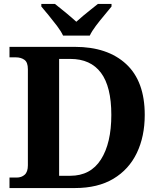

<svg xmlns="http://www.w3.org/2000/svg" viewBox="-20 -951 807 971"><path d="M28 0V-53H64Q89 -53 105 -67.5Q121 -82 121 -115V-601Q121 -636 103.5 -648.5Q86 -661 60 -661H28V-714H359Q524 -714 618 -627Q712 -540 712 -370Q712 -261 672 -177.5Q632 -94 553.5 -47Q475 0 359 0ZM335 -62Q438 -62 490.5 -144.5Q543 -227 543 -370Q543 -513 490.5 -583Q438 -653 336 -653H279V-62ZM299 -771Q288 -794 268 -820.5Q248 -847 226.5 -873Q205 -899 189 -918V-931H258Q279 -915 311.5 -888Q344 -861 366 -841Q381 -855 401 -871.5Q421 -888 441 -904Q461 -920 475 -931H544V-918Q529 -899 507 -873Q485 -847 465 -820.5Q445 -794 434 -771Z"/></svg>

Font: Noto Serif
Style: Bold
Weight: 700
Designer: Monotype Design Team
Foundry: Monotype Imaging Inc.
Version: Version 2.014